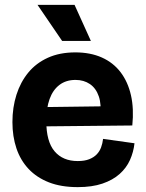

<svg xmlns="http://www.w3.org/2000/svg" viewBox="-20 -754 599 788"><path d="M299 14Q231 14 181 -5.5Q131 -25 97.5 -60.5Q64 -96 47.5 -145Q31 -194 31 -253Q31 -313 47.5 -365Q64 -417 96 -456Q128 -495 176.5 -517Q225 -539 289 -539Q351 -539 398 -518Q445 -497 475 -457.5Q505 -418 517.5 -363Q530 -308 523 -239L123 -235V-314L428 -318L391 -275Q397 -325 385.5 -358.5Q374 -392 349 -409Q324 -426 290 -426Q251 -426 224 -405.5Q197 -385 183.5 -347.5Q170 -310 170 -257Q170 -173 204 -133Q238 -93 299 -93Q327 -93 346 -100.5Q365 -108 377 -120.5Q389 -133 395 -149.5Q401 -166 403 -184L532 -166Q528 -130 513.5 -97.5Q499 -65 471 -40Q443 -15 400.5 -0.5Q358 14 299 14ZM235 -586 134 -734H286L353 -586Z"/></svg>

Font: Bricolage Grotesque 28pt
Style: Bold
Weight: 700
Designer: Mathieu Triay
Foundry: Atelier Triay
Version: Version 1.000;gftools[0.9.30]